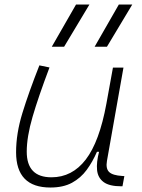

<svg xmlns="http://www.w3.org/2000/svg" viewBox="-20 -815 626 845"><path d="M201.7 10.3Q50.8 10.3 50.8 -145Q50.8 -227.1 78.6 -317.6Q106.4 -408.2 153.3 -527.3L197.8 -518.1Q148.9 -388.7 123.3 -300.8Q97.7 -212.9 97.7 -147.5Q97.7 -34.7 206.5 -34.7Q297.4 -34.7 357.4 -112.8Q417.5 -190.9 448.2 -358.4L477.1 -517.6H523.4L450.7 -106.9Q444.8 -73.2 460.2 -58.1Q475.6 -43 518.6 -40.5L527.3 -40L519 4.9H513.7Q460.9 4.9 435.8 -13.9Q410.6 -32.7 407.2 -66.7Q403.8 -100.6 416 -147H406.7Q387.7 -103 361.6 -67.4Q335.4 -31.7 296.9 -10.7Q258.3 10.3 201.7 10.3ZM208 -609.4 314.5 -794.9H373.5L262.2 -609.4ZM396.5 -609.4 502.9 -794.9H562L450.7 -609.4Z"/></svg>

Font: Cascadia Code ExtraLight
Style: Italic
Weight: 200
Italic angle: -10°
Monospace: yes
Designer: Aaron Bell
Foundry: Saja Typeworks
Version: Version 2404.023; ttfautohint (v1.8.4)